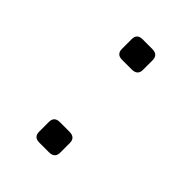

<svg xmlns="http://www.w3.org/2000/svg" viewBox="-111 -361 410 410"><g transform="rotate(45 94.0 -156.0)"><path d="M107.9 0H78.6Q62 0 62 -16.6V-45.4Q62 -62 78.6 -62H107.9Q125.5 -62 125.5 -45.4V-16.6Q125.5 0 107.9 0ZM107.9 -250H78.6Q62 -250 62 -266.6V-295.4Q62 -312 78.6 -312H107.9Q125.5 -312 125.5 -295.4V-266.6Q125.5 -250 107.9 -250Z"/></g></svg>

Font: GOSTRUS
Style: type_B
Weight: 400
Designer: Юрий и Татьяна Кривогуз
Version: Version 02.00